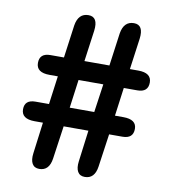

<svg xmlns="http://www.w3.org/2000/svg" viewBox="-79 -770 757 840"><g transform="rotate(10 299.0 -350.0)"><path d="M151 0Q129 0 119.5 -16.5Q110 -33 114 -63L132 -202H95Q36 -202 36 -245Q36 -287 84 -287H144L161 -413H124Q65 -413 65 -456Q65 -499 113 -499H173L193 -645Q202 -700 247 -700Q291 -700 283 -637L264 -499H375L395 -645Q404 -700 449 -700Q493 -700 485 -637L466 -499H503Q562 -499 562 -456Q562 -413 514 -413H454L437 -287H474Q533 -287 533 -245Q533 -202 485 -202H426L405 -55Q397 0 353 0Q331 0 321.5 -16.5Q312 -33 316 -63L334 -202H224L203 -55Q195 0 151 0ZM236 -287H345L363 -413H253Z"/></g></svg>

Font: Zen Maru Gothic
Style: Bold
Weight: 700
Designer: Yoshimichi Ohira
Foundry: Positype
Version: Version 1.001